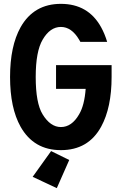

<svg xmlns="http://www.w3.org/2000/svg" viewBox="-20 -762 626 987"><path d="M272 205.1 147.9 147 242.7 14.6 335.9 60.5ZM553.7 -427.2V-366.2Q553.7 -209 500 -110.8Q434.1 9.8 293 9.8Q153.8 9.8 85.9 -110.4Q31.7 -207 31.7 -366.2Q31.7 -524.9 85.9 -622.1Q153.8 -742.2 293 -742.2Q433.6 -742.2 500 -621.6Q518.6 -587.9 530.8 -546.9H393.1Q390.1 -552.7 386.7 -558.1Q348.1 -623.5 293 -623.5Q237.3 -623.5 199.2 -558.1Q163.6 -497.6 163.6 -366.2Q163.6 -232.4 198.7 -174.8Q238.8 -108.9 293 -108.9Q349.1 -108.9 386.7 -174.3Q414.1 -220.2 420.4 -305.2H268.1V-427.2Z"/></svg>

Font: Consola Mono
Style: Bold
Weight: 700
Monospace: yes
Designer: Wojciech Kalinowski "wmk69" (wmk69@o2.pl)
Foundry: Wojciech Kalinowski "wmk69" (wmk69@o2.pl)
Version: Version 2.1.0